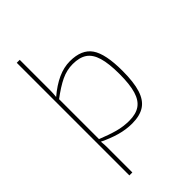

<svg xmlns="http://www.w3.org/2000/svg" viewBox="-268 -794 1097 1097"><g transform="rotate(-45 281.0 -245.0)"><path d="M316 -492Q411 -492 450.5 -434.5Q490 -377 490 -240Q490 -149 472.5 -93.5Q455 -38 417 -13Q379 12 316 12Q267 12 217.5 -2Q168 -16 115 -42V-61Q177 -36 222.5 -23.5Q268 -11 316 -11Q370 -11 402.5 -33.5Q435 -56 450 -106Q465 -156 465 -240Q465 -324 450 -374.5Q435 -425 402.5 -447Q370 -469 316 -469Q268 -469 222.5 -447.5Q177 -426 115 -379V-402Q168 -447 217.5 -469.5Q267 -492 316 -492ZM119 -700V-496Q119 -470 119 -449.5Q119 -429 116 -403L119 -391V-54L116 -42Q119 -16 119 4.5Q119 25 119 51V210H95V-700Z"/></g></svg>

Font: Exo 2 Thin
Style: Regular
Weight: 250
Designer: Natanael Gama
Foundry: Natanael Gama
Version: Version 2.010